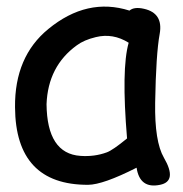

<svg xmlns="http://www.w3.org/2000/svg" viewBox="-20 -531 552 580"><path d="M246.1 27.3Q26.9 27.8 25.4 -207Q23.9 -359.9 126 -443.4Q243.2 -539.6 371.1 -499Q385.3 -511.2 415 -504.4Q473.6 -491.2 462.4 -428.7Q451.2 -367.7 448.7 -220.7Q446.8 -103.5 475.1 -54.7Q516.6 16.6 463.4 27.3Q402.3 40 392.6 -24.4Q291.5 26.9 246.1 27.3ZM302.7 -70.8Q320.3 -77.1 363.8 -112.8Q346.2 -322.8 368.7 -401.9Q321.3 -431.6 269.5 -418.9Q233.4 -410.2 211.9 -394Q125 -331.1 120.6 -216.3Q122.1 -66.9 223.1 -60.1Q265.6 -57.1 302.7 -70.8Z"/></svg>

Font: Comic Relief LRS
Style: Regular
Weight: 400
Designer: Jeff Davis
Foundry: Loudifier
Version: Version 1.0